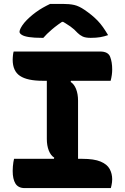

<svg xmlns="http://www.w3.org/2000/svg" viewBox="-20 -964 640 984"><path d="M380 -122H248L258 -156Q240 -167 230 -192.5Q220 -218 220 -252Q220 -293 220 -333.5Q220 -374 220 -415Q220 -456 220 -496.5Q220 -537 220 -578H352L342 -544Q360 -533 370 -507.5Q380 -482 380 -448Q380 -407 380 -366.5Q380 -326 380 -285Q380 -244 380 -203.5Q380 -163 380 -122ZM548 0H107Q90 0 78 -6Q66 -12 59 -23.5Q52 -35 48.5 -51Q45 -67 45 -88Q45 -100 46 -111Q47 -122 48.5 -132.5Q50 -143 52 -150H402Q462 -150 495.5 -136Q529 -122 542 -98Q555 -74 555 -45Q555 -37 554 -29.5Q553 -22 551.5 -14.5Q550 -7 548 0ZM50 -700H493Q534 -700 544.5 -673Q555 -646 555 -608Q555 -601 554.5 -594Q554 -587 553 -579.5Q552 -572 550.5 -565Q549 -558 547 -550H199Q120 -550 82.5 -575Q45 -600 45 -658Q45 -664 45.5 -670Q46 -676 46.5 -681.5Q47 -687 48 -692Q49 -697 50 -700ZM237 -944Q248 -944 258.5 -944Q269 -944 280 -944Q291 -944 301 -944Q336 -944 360.5 -938.5Q385 -933 414 -913Q433 -900 449.5 -886.5Q466 -873 480.5 -858Q495 -843 508 -824.5Q521 -806 534 -784Q514 -777 493.5 -773.5Q473 -770 445 -770Q418 -770 403.5 -777Q389 -784 378 -795Q361 -814 340.5 -828.5Q320 -843 278 -867L334 -852Q317 -852 300 -852Q283 -852 266 -852L321 -868Q274 -837 246 -813Q218 -789 202 -770H196Q154 -770 128.5 -774Q103 -778 91.5 -785.5Q80 -793 80 -801Q80 -808 86 -820Q92 -832 105 -848Q117 -862 132 -875.5Q147 -889 164 -901.5Q181 -914 199.5 -924.5Q218 -935 237 -944Z"/></svg>

Font: Recursive Monospace Casual ExtraBold
Style: Regular
Weight: 800
Version: Version 1.047